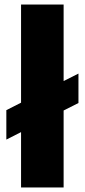

<svg xmlns="http://www.w3.org/2000/svg" viewBox="-20 -828 374 848"><path d="M73 0V-244.5L8 -211.5V-341.5L73 -374.5V-808H261V-470L326.5 -503V-373L261 -340V0Z"/></svg>

Font: Encode Sans XBd
Style: Regular
Weight: 800
Designer: Multiple Designers
Foundry: Impallari Type
Version: Version 3.002; ttfautohint (v1.8.3) -l 8 -r 50 -G 200 -x 14 